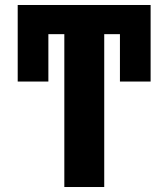

<svg xmlns="http://www.w3.org/2000/svg" viewBox="-20 -750 675 770"><path d="M238 -613H174V-423H51V-730H584V-423H461V-613H398V0H238Z"/></svg>

Font: M PLUS 1p ExtraBold
Style: Regular
Weight: 800
Version: Version 1.062